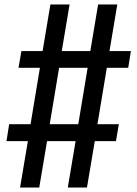

<svg xmlns="http://www.w3.org/2000/svg" viewBox="-20 -771 616 861"><path d="M156 70 191 -138H319L284 70H370L405 -138H500L513 -214H417L459 -467H555L567 -542H471L506 -751H420L385 -542H257L292 -751H206L171 -542H76L63 -467H159L117 -214H21L9 -138H105L70 70ZM203 -214 245 -467H373L331 -214Z"/></svg>

Font: Iosevka Sparkle Oblique
Style: Regular
Weight: 400
Italic angle: -9°
Designer: Belleve Invis
Foundry: Belleve Invis
Version: Version 4.5.0; ttfautohint (v1.8.3)